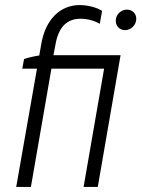

<svg xmlns="http://www.w3.org/2000/svg" viewBox="-20 -738 560 758"><path d="M75 -505 68 -467H126L44 0H102L183 -467H391L310 0H366L456 -520H191L199 -562C211 -632 245 -664 298 -664C326 -664 353 -656 374 -644L383 -695C362 -709 325 -718 295 -718C218 -718 160 -662 143 -565L135 -519C115 -516 93 -511 75 -505ZM474 -619C496 -619 518 -638 518 -664C518 -684 503 -700 481 -700C458 -700 437 -681 437 -656C437 -635 452 -619 474 -619Z"/></svg>

Font: Fixel Text 20240404 Light
Style: Italic
Weight: 300
Width: 4
Italic angle: -10°
Designer: AlfaBravo + MacPaw
Foundry: Kyrylo Tkachov, Marchela Mozhyna, Serhii Makarenko, Maria Weinstein, Zakhar Kryvoshyya
Version: Version 1.211;Glyphs 3.2 (3225)